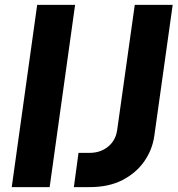

<svg xmlns="http://www.w3.org/2000/svg" viewBox="-20 -765 726 785"><path d="M28 0 132 -745H287L183 0ZM282 0 301 -140H346Q391 -140 422 -165.5Q453 -191 459 -233L531 -745H686L611 -210Q603 -153 570 -105.5Q537 -58 481 -29Q425 0 347 0Z"/></svg>

Font: Plus Jakarta Sans ExtraBold
Style: Italic
Weight: 800
Italic angle: -8°
Designer: Gumpita Rahayu
Foundry: Tokotype
Version: Version 2.071; ttfautohint (v1.8.4.7-5d5b);gftools[0.9.29]